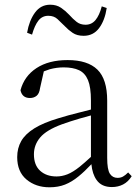

<svg xmlns="http://www.w3.org/2000/svg" viewBox="-20 -781 591 815"><path d="M190 14Q132 14 92.5 -19Q53 -52 53 -114Q53 -152 70 -182Q87 -212 125.5 -236Q164 -260 228 -279Q270 -292 315 -303Q342 -310 366 -316V-354Q366 -411 353.5 -441Q341 -471 315.5 -483Q290 -495 250 -495Q221 -495 191 -487Q179 -483 166 -478L150 -407Q147 -384 135.5 -374.5Q124 -365 107 -365Q74 -365 67 -398Q83 -458 135 -492Q187 -526 267 -526Q352 -526 393.5 -485.5Q435 -445 435 -354V-111Q435 -61 446.5 -43.5Q458 -26 479 -26Q492 -26 502 -31.5Q512 -37 524 -49L539 -33Q524 -9 502.5 2Q481 13 455 13Q411 13 390 -17Q372 -42 368 -84Q339 -53 313 -32Q285 -9 256 2.5Q227 14 190 14ZM366 -291Q343 -285 319 -278Q278 -266 242 -253Q177 -229 150.5 -197.5Q124 -166 124 -126Q124 -80 150.5 -56Q177 -32 220 -32Q243 -32 266 -41Q289 -50 318 -73Q339 -90 366 -115ZM95 -642Q104 -694 128.5 -727.5Q153 -761 193 -761Q220 -761 239 -748Q258 -735 273 -719Q290 -700 305.5 -688Q321 -676 343 -676Q369 -676 385.5 -696Q402 -716 412 -754L433 -747Q425 -694 400.5 -661.5Q376 -629 335 -629Q307 -629 288.5 -641.5Q270 -654 256 -669Q239 -686 224 -700Q209 -714 185 -714Q159 -714 143 -693.5Q127 -673 116 -634Z"/></svg>

Font: Early Summer Mincho Light
Style: Regular
Weight: 300
Designer: GuiWonder
Version: Version 1.002